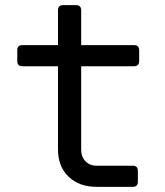

<svg xmlns="http://www.w3.org/2000/svg" viewBox="-20 -725 640 745"><path d="M355 0Q287 0 246 -39.5Q205 -79 205 -145V-468H67Q47 -468 47 -488V-530Q47 -550 67 -550H205V-685Q205 -705 225 -705H275Q295 -705 295 -685V-550H500Q520 -550 520 -530V-488Q520 -468 500 -468H295V-145Q295 -117 311.5 -99.5Q328 -82 355 -82H495Q515 -82 515 -62V-20Q515 0 495 0Z"/></svg>

Font: Pitagon Sans Mono
Style: Regular
Weight: 400
Monospace: yes
Designer: Travis Tran
Foundry: Pitagon
Version: Version 1.001;gftools[0.9.26]